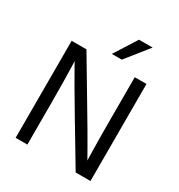

<svg xmlns="http://www.w3.org/2000/svg" viewBox="-203 -1018 1078 1155"><g transform="rotate(30 336.5 -441.0)"><path d="M76.8 0V-674H179.5L348.3 -390.3Q435.9 -243.7 477.4 -170.6Q518.8 -97.6 518.8 -97.6Q518.8 -97.6 517 -170.8Q515.1 -244.1 515.1 -389.5V-674H596.5V0H493.8L324.9 -282.2Q267.8 -377.9 229.6 -443.5Q191.4 -509 172.4 -543.2Q153.4 -577.3 153.4 -577.3Q153.4 -577.3 154.7 -543.4Q155.9 -509.6 157 -444.1Q158.2 -378.5 158.2 -283.7V0ZM325.7 -726.5 424.3 -882.2H519L394.6 -726.5Z"/></g></svg>

Font: Hind Variable Light
Style: Regular
Weight: 300
Designer: Manushi Parikh, Satya Rajpurohit
Foundry: Indian Type Foundry
Version: Version 3.000